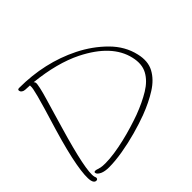

<svg xmlns="http://www.w3.org/2000/svg" viewBox="-164 -918 1167 1167"><g transform="rotate(-45 420.0 -334.5)"><path d="M57 31Q40 31 34 6Q26 -32 42.5 -124.5Q59 -217 102 -362Q127 -444 143 -498Q159 -552 167.5 -584.5Q176 -617 179 -633.5Q182 -650 181 -658Q180 -662 182 -664L142 -666Q129 -667 121 -673Q113 -679 112 -686Q108 -700 124 -700Q342 -700 523 -610Q617 -563 687.5 -492.5Q758 -422 778 -333Q795 -261 767 -209Q739 -157 679 -119Q619 -81 540 -51Q487 -31 420 -12.5Q353 6 287.5 17Q222 28 170 28Q134 28 112 18Q89 7 86 -6Q83 -17 95 -17Q103 -17 110.5 -14Q118 -11 132 -8Q146 -5 171 -5Q207 -5 251 -11.5Q295 -18 342 -29Q389 -40 433 -53.5Q477 -67 513 -80Q590 -109 647.5 -144Q705 -179 731 -227Q757 -275 741 -343Q708 -486 519 -581Q394 -643 211 -662Q216 -657 218 -651Q220 -642 213 -610Q206 -578 192.5 -533Q179 -488 164.5 -438Q150 -388 137 -344Q52 -55 66 4Q67 8 68 10Q69 12 70 16Q71 21 68 26Q65 31 57 31Z"/></g></svg>

Font: Oooh Baby
Style: Normal
Weight: 400
Designer: Robert E. Leuschke
Foundry: Robert E. Leuschke
Version: Version 1.011; ttfautohint (v1.8.3)